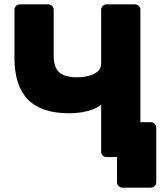

<svg xmlns="http://www.w3.org/2000/svg" viewBox="-20 -720 768 880"><path d="M541.5 140Q530.9 140 523.6 132.8Q516.4 125.5 516.4 114.9V0H486.5L444 -160H670.7Q681.7 -160 689 -152.7Q696.2 -145.5 696.2 -134.9V114.9Q696.2 125.5 689 132.8Q681.7 140 670.7 140ZM468.8 0Q458.1 0 450.9 -7.2Q443.6 -14.5 443.6 -25.1V-240.1Q428 -226.8 404.1 -218Q380.3 -209.3 352.6 -205Q324.9 -200.8 296.9 -200.8Q170.1 -200.8 108.2 -263.6Q46.3 -326.4 46.3 -454.6V-674.9Q46.3 -685.5 53.5 -692.8Q60.8 -700 71.4 -700H200.6Q211.6 -700 218.9 -692.8Q226.1 -685.5 226.1 -674.9V-462.7Q226.1 -412.7 250.9 -389.2Q275.7 -365.7 333.6 -365.7Q350.2 -365.7 369.2 -368.7Q388.1 -371.6 405.1 -378.7Q422 -385.7 432.8 -397.7Q443.6 -409.6 443.6 -427V-674.9Q443.6 -685.5 450.9 -692.8Q458.1 -700 468.8 -700H598Q609 -700 616.2 -692.8Q623.5 -685.5 623.5 -674.9V-25.1Q623.5 -14.5 616.2 -7.2Q609 0 598 0Z"/></svg>

Font: Rubik Light
Style: Regular
Weight: 300
Designer: Hubert and Fischer
Foundry: Hubert and Fischer
Version: Version 2.300;gftools[0.9.30]